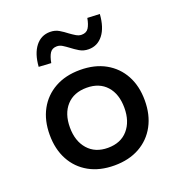

<svg xmlns="http://www.w3.org/2000/svg" viewBox="-136 -859 912 981"><g transform="rotate(-20 320.5 -369.0)"><path d="M321 9Q241 9 183 -23.5Q125 -56 93.5 -114.5Q62 -173 62 -251Q62 -329 93.5 -387Q125 -445 183 -477.5Q241 -510 320 -510Q400 -510 458 -477.5Q516 -445 547.5 -387Q579 -329 579 -251Q579 -173 547.5 -114.5Q516 -56 458 -23.5Q400 9 321 9ZM320 -87Q390 -87 429 -132Q468 -177 468 -251Q468 -326 429 -369.5Q390 -413 321 -413Q251 -413 211.5 -369.5Q172 -326 172 -251Q172 -177 211.5 -132Q251 -87 320 -87ZM195 -593 128 -597Q133 -667 163.5 -706Q194 -745 243 -745Q270 -745 291 -732.5Q312 -720 331 -705Q346 -694 361 -685Q376 -676 391 -676Q417 -676 429 -694.5Q441 -713 447 -747L514 -744Q509 -672 478.5 -633Q448 -594 400 -594Q372 -594 350.5 -607Q329 -620 311 -634Q295 -646 280.5 -655Q266 -664 251 -664Q225 -664 213 -645.5Q201 -627 195 -593Z"/></g></svg>

Font: Nunito Sans 6pt SemiBold
Style: Regular
Weight: 600
Version: Version 3.101;gftools[0.9.27]